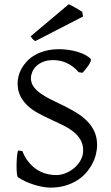

<svg xmlns="http://www.w3.org/2000/svg" viewBox="-20 -859 516 894"><path d="M432.1 -184.1Q432.1 -162.1 426.3 -139.2Q420.4 -116.2 408.4 -94Q396.5 -71.8 378.7 -52Q360.8 -32.2 336.7 -17.6Q312.5 -2.9 282 5.9Q251.5 14.6 214.8 14.6Q198.7 14.6 179.7 11.2Q160.6 7.8 140.6 1.7Q120.6 -4.4 100.8 -13.2Q81.1 -22 64 -33.2Q60.5 -35.2 58.8 -49.8Q57.1 -64.5 57.1 -84Q57.1 -104 58.6 -124.5Q60.1 -145 64 -158.2L84 -155.8Q95.2 -127 112.1 -106Q128.9 -85 149.4 -71Q169.9 -57.1 193.6 -50.5Q217.3 -43.9 242.2 -43.9Q264.2 -43.9 286.4 -53Q308.6 -62 326.7 -77.6Q344.7 -93.3 356 -114Q367.2 -134.8 367.2 -158.2Q367.2 -188 354 -209.5Q340.8 -231 319.3 -247.6Q297.9 -264.2 270.5 -277.3Q243.2 -290.5 214.6 -303.7Q186 -316.9 158.7 -331.5Q131.3 -346.2 109.9 -365.7Q88.4 -385.3 75.2 -410.9Q62 -436.5 62 -472.2Q62 -487.3 66.4 -504.9Q70.8 -522.5 80.6 -540Q90.3 -557.6 105.7 -574Q121.1 -590.3 142.8 -602.8Q164.6 -615.2 192.9 -622.6Q221.2 -629.9 256.8 -629.9Q278.8 -629.9 301 -626.5Q323.2 -623 342.5 -617.2Q361.8 -611.3 377.4 -603Q393.1 -594.7 401.9 -585Q405.3 -582 402.1 -573.5Q398.9 -564.9 392.3 -554.9Q385.7 -544.9 377.7 -535.2Q369.6 -525.4 363.8 -520L346.2 -522.9Q332.5 -539.1 317.6 -549.8Q302.7 -560.5 287.4 -567.1Q272 -573.7 256.8 -576.4Q241.7 -579.1 228 -579.1Q200.7 -579.1 181.2 -571.3Q161.6 -563.5 148.9 -551Q136.2 -538.6 130.1 -523.7Q124 -508.8 124 -495.1Q124 -472.2 137.2 -454.3Q150.4 -436.5 172.1 -421.6Q193.8 -406.7 221.4 -393.6Q249 -380.4 278.1 -366Q307.1 -351.6 334.7 -335Q362.3 -318.4 384 -296.9Q405.8 -275.4 418.9 -247.8Q432.1 -220.2 432.1 -184.1ZM144 -667.5Q136.2 -672.4 131.3 -678Q126.5 -683.6 122.6 -689.9L300.3 -839.4Q305.7 -836.9 314.5 -832.3Q323.2 -827.6 332.5 -822.3Q341.8 -816.9 350.1 -812Q358.4 -807.1 362.8 -804.2L366.7 -782.2Z"/></svg>

Font: Akkhara
Style: Regular
Weight: 400
Designer: J. Victor Gaultney
Version: Version 1.00 June 13, 2006, initial release